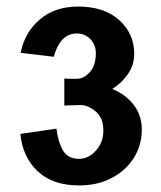

<svg xmlns="http://www.w3.org/2000/svg" viewBox="-20 -558 490 585"><path d="M412 -163Q412 -207 387 -239Q362 -271 322 -287Q350 -304 369.5 -332Q389 -360 389 -394Q389 -455 343.5 -496.5Q298 -538 218 -538Q147 -538 101 -498.5Q55 -459 43 -397L144 -385Q152 -417 169.5 -436.5Q187 -456 215 -456Q238 -456 255 -439Q272 -422 272 -396Q272 -358 253.5 -338Q235 -318 215 -318Q203 -318 193 -318Q183 -318 176 -319V-236Q179 -237 190 -237Q201 -237 211.5 -237.5Q222 -238 225 -238Q248 -238 271.5 -218.5Q295 -199 295 -160Q295 -125 272.5 -99.5Q250 -74 221 -74Q187 -74 172 -99.5Q157 -125 152 -166L42 -150Q49 -79 95 -36Q141 7 221 7Q277 7 320 -15.5Q363 -38 387.5 -76.5Q412 -115 412 -163Z"/></svg>

Font: Lisu Bosa Black
Style: Regular
Weight: 900
Designer: David Morse, Annie Olsen, Victor Gaultney, Frank Grießhammer (Latin)
Foundry: SIL International
Version: Version 2.000